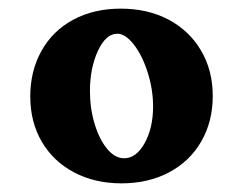

<svg xmlns="http://www.w3.org/2000/svg" viewBox="-20 -859 562 444"><path d="M50 -636Q50 -695 76 -741.5Q102 -788 149.5 -813.5Q197 -839 259 -839Q322 -839 370 -813.5Q418 -788 445 -742Q472 -696 472 -637Q472 -578 445.5 -532Q419 -486 371 -460.5Q323 -435 261 -435Q199 -435 151 -460.5Q103 -486 76.5 -531.5Q50 -577 50 -636ZM334 -613Q334 -652 321.5 -691.5Q309 -731 289.5 -756Q270 -781 251 -781Q225 -781 206.5 -741.5Q188 -702 188 -648Q188 -608 199 -572Q210 -536 228 -514.5Q246 -493 267 -493Q295 -493 314.5 -528Q334 -563 334 -613Z"/></svg>

Font: Otomanopee One
Style: Regular
Weight: 400
Designer: Das Ende der Wildnis
Foundry: Gutenberg Labo
Version: Version 3.005